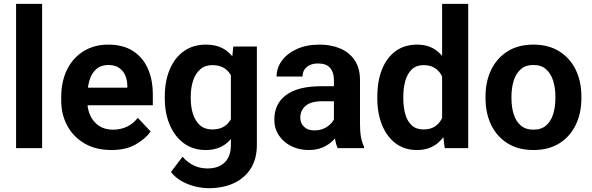

<svg xmlns="http://www.w3.org/2000/svg" viewBox="-20 -770 3076 998"><path d="M198.9 -750V0H63.6V-750Z M558.8 9.8Q477.7 9.8 419.3 -24.4Q360.9 -58.6 329.6 -116.7Q298.2 -174.9 298.2 -246.2V-265.5Q298.2 -346.4 328.4 -407.8Q358.6 -469.1 413.9 -503.6Q469.2 -538.1 543.6 -538.1Q618.9 -538.1 670.3 -505.5Q721.6 -472.9 747.9 -414.8Q774.3 -356.7 774.3 -279.3V-222.9H357.5V-314.3H641.8V-324.6Q641.3 -354.5 630.6 -378.9Q619.9 -403.3 598.3 -417.8Q576.8 -432.2 542.7 -432.2Q504.9 -432.2 480.6 -411Q456.3 -389.8 445 -352.2Q433.6 -314.6 433.6 -265.5V-246.2Q433.6 -202.8 449.5 -168.9Q465.4 -135 495.5 -115.4Q525.5 -95.9 567.2 -95.9Q606.5 -95.9 639.5 -111.3Q672.4 -126.8 696.4 -157.4L763.1 -86.7Q738.3 -50.3 687.1 -20.3Q635.9 9.8 558.8 9.8Z M1192.8 -528.3H1315.2V-16.8Q1315.2 55.1 1283.7 105.4Q1252.1 155.8 1195.8 182Q1139.4 208.2 1064.6 208.2Q1032.3 208.2 995.3 199.4Q958.3 190.5 924.8 171.9Q891.3 153.2 868.6 124L928.8 44.5Q954.1 74 986.8 89.8Q1019.5 105.6 1058.4 105.6Q1115.9 105.6 1148 74.2Q1180.1 42.9 1180.1 -15.6V-406.8ZM836.6 -258V-268.3Q836.6 -348.8 862.5 -409.6Q888.3 -470.4 936.1 -504.2Q983.9 -538.1 1049.8 -538.1Q1102.2 -538.1 1138.1 -518.7Q1174 -499.3 1197.2 -463.9Q1220.4 -428.4 1233.6 -380.1Q1246.9 -331.8 1254.2 -274.1V-248.8Q1244.8 -175.2 1221.4 -116.6Q1197.9 -58 1156 -24.1Q1114 9.8 1048.8 9.8Q983.6 9.8 935.9 -25.1Q888.3 -60.1 862.5 -120.6Q836.6 -181.2 836.6 -258ZM971.5 -268.3V-258Q971.5 -213.4 983.4 -176.7Q995.3 -140 1019.9 -118.6Q1044.5 -97.1 1082.8 -97.1Q1122.2 -97.1 1147.1 -113.8Q1172 -130.5 1184.8 -159.7Q1197.6 -188.9 1200.6 -226.1V-296.3Q1199 -326.4 1191.4 -351.2Q1183.8 -376.1 1170 -393.9Q1156.2 -411.8 1134.7 -421.6Q1113.3 -431.4 1083.8 -431.4Q1045.6 -431.4 1020.8 -409.6Q995.9 -387.8 983.7 -350.9Q971.5 -314 971.5 -268.3Z M1715.7 -115.8V-355.3Q1715.7 -393.9 1695.8 -417Q1676 -440.1 1633.4 -440.1Q1608.6 -440.1 1590.4 -431.6Q1572.3 -423.1 1562.4 -407.9Q1552.5 -392.7 1552.5 -372.2H1417.7Q1417.7 -417 1445.2 -454.6Q1472.7 -492.3 1522.9 -515.2Q1573 -538.1 1640.8 -538.1Q1701.7 -538.1 1749.1 -517.7Q1796.5 -497.3 1823.8 -456.5Q1851.2 -415.7 1851.2 -354.3V-126.1Q1851.2 -84.5 1856.5 -56.6Q1861.9 -28.7 1872.1 -8.1V0H1735.4Q1725.6 -20.9 1720.7 -52.6Q1715.7 -84.3 1715.7 -115.8ZM1734 -321.8 1735 -243.7H1654.8Q1596.2 -243.7 1568.6 -219.9Q1540.9 -196.2 1540.9 -158.3Q1540.9 -129.8 1560.3 -111Q1579.7 -92.2 1613.6 -92.2Q1646.6 -92.2 1670.8 -105.5Q1695.1 -118.8 1708.8 -138.1Q1722.5 -157.3 1723 -174.8L1760.2 -117Q1752.9 -97.1 1739.4 -75.1Q1725.9 -53.1 1704.8 -33.9Q1683.8 -14.7 1654.2 -2.5Q1624.6 9.8 1584.9 9.8Q1534.1 9.8 1493.5 -10.6Q1452.9 -31.1 1429.4 -66.7Q1405.9 -102.4 1405.9 -148.1Q1405.9 -231.1 1467.7 -276.4Q1529.5 -321.8 1649.5 -321.8Z M2278 -113.7V-750H2413.7V0H2291.4ZM1941.3 -258V-268.3Q1941.3 -348.8 1965.7 -409.6Q1990 -470.4 2036.3 -504.2Q2082.6 -538.1 2148.2 -538.1Q2210.8 -538.1 2252.8 -504.2Q2294.7 -470.3 2319 -410.8Q2343.3 -351.4 2352.3 -274.1V-248.8Q2343.3 -175.2 2318.9 -116.6Q2294.6 -58 2252.5 -24.1Q2210.4 9.8 2147.3 9.8Q2082.3 9.8 2036.2 -25.1Q1990 -60.1 1965.7 -120.6Q1941.3 -181.2 1941.3 -258ZM2076.4 -268.3V-258Q2076.4 -213.4 2086.6 -176.7Q2096.9 -140 2120 -118.6Q2143.2 -97.1 2181.4 -97.1Q2218.5 -97.1 2242.5 -113.8Q2266.6 -130.5 2279.6 -159.7Q2292.7 -188.9 2295.7 -226.1V-296.3Q2293.9 -326.4 2286.3 -351.2Q2278.7 -376.1 2264.9 -393.9Q2251.1 -411.8 2230.6 -421.6Q2210.2 -431.4 2182.4 -431.4Q2144.2 -431.4 2121 -409.6Q2097.8 -387.8 2087.1 -350.9Q2076.4 -314 2076.4 -268.3Z M2503.7 -258.6V-269.2Q2503.7 -346.2 2533 -406.9Q2562.3 -467.6 2617.8 -502.8Q2673.2 -538.1 2752.2 -538.1Q2831.9 -538.1 2887.6 -502.8Q2943.4 -467.6 2972.7 -406.9Q3002 -346.2 3002 -269.2V-258.6Q3002 -181.8 2972.7 -121Q2943.4 -60.3 2887.9 -25.2Q2832.4 9.8 2753.2 9.8Q2673.7 9.8 2618 -25.2Q2562.3 -60.3 2533 -121Q2503.7 -181.8 2503.7 -258.6ZM2638.6 -269.2V-258.6Q2638.6 -214 2650 -177Q2661.5 -139.9 2686.6 -118Q2711.7 -96.1 2753.2 -96.1Q2793.9 -96.1 2818.9 -118Q2843.9 -139.9 2855.4 -177Q2866.9 -214 2866.9 -258.6V-269.2Q2866.9 -313.1 2855.3 -350.1Q2843.8 -387.1 2818.8 -409.7Q2793.8 -432.2 2752.2 -432.2Q2711.5 -432.2 2686.5 -409.7Q2661.5 -387.1 2650 -350.1Q2638.6 -313.1 2638.6 -269.2Z"/></svg>

Font: Vazirmatn
Style: Regular
Weight: 400
Designer: Saber Rastikerdar
Foundry: Saber Rastikerdar
Version: Version 33.003;September 2, 2022;FontCreator 14.0.0.2862 64-